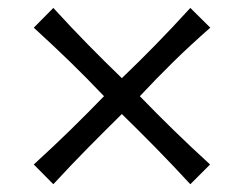

<svg xmlns="http://www.w3.org/2000/svg" viewBox="-20 -558 626 494"><path d="M117.2 -84 66.9 -134.8Q118.7 -182.1 161.1 -223.6Q203.6 -265.1 247.6 -310.5Q203.1 -357.4 161.1 -398.2Q119.1 -439 66.9 -486.8L117.2 -537.6Q164.6 -485.8 206.3 -443.4Q248 -400.9 293.5 -356.9Q339.4 -400.9 380.9 -443.4Q422.4 -485.8 469.7 -537.6L521 -486.8Q468.3 -440.4 426 -398.9Q383.8 -357.4 339.8 -310.5Q383.8 -265.1 426.3 -223.6Q468.8 -182.1 520.5 -134.8L469.7 -84Q421.9 -135.7 380.4 -178Q338.9 -220.2 293.5 -264.6Q248.5 -220.2 206.8 -178Q165 -135.7 117.2 -84Z"/></svg>

Font: Pinar-DS1-FD Regular
Style: Regular
Weight: 400
Designer: Amin Abedi
Version: Version 3.000